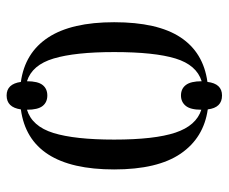

<svg xmlns="http://www.w3.org/2000/svg" viewBox="-74 -550 675 566"><g transform="rotate(-90 263.0 -267.5)"><path d="M264 50Q228 50 223 8Q139 -4 92.5 -72Q46 -140 46 -268Q46 -519 223 -543Q229 -585 264 -585Q298 -585 304 -543Q390 -531 435 -462.5Q480 -394 480 -268Q480 -140 435.5 -72.5Q391 -5 304 7Q299 50 264 50ZM222 -11Q222 -43 233.5 -57Q245 -71 264 -71Q284 -71 295 -56.5Q306 -42 306 -10Q354 -25 373 -87Q392 -149 392 -268Q392 -383 373 -446.5Q354 -510 306 -525Q306 -493 295 -479Q284 -465 264 -465Q244 -465 233 -479Q222 -493 222 -525Q173 -510 153.5 -447Q134 -384 134 -268Q134 -149 154.5 -87.5Q175 -26 222 -11Z"/></g></svg>

Font: Noto Serif Display Condensed
Style: Regular
Weight: 400
Width: 3
Designer: Monotype Design Team
Foundry: Monotype Imaging Inc.
Version: Version 2.009